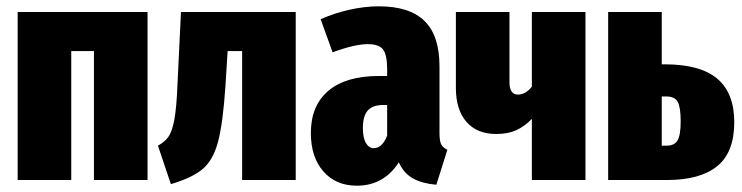

<svg xmlns="http://www.w3.org/2000/svg" viewBox="-20 -571 2352 609"><path d="M278 0V-409H206V0H36V-533H448V0Z M918 -533V0H748V-409H702L695 -297Q687 -179 671.5 -121Q656 -63 623 -35Q590 -7 522 13L481 -109Q503 -121 514.5 -137.5Q526 -154 533 -191.5Q540 -229 543 -304L554 -533Z M1399 -96 1364 15Q1319 11 1290 -5Q1261 -21 1245 -56Q1197 18 1112 18Q1045 18 1005.5 -27.5Q966 -73 966 -149Q966 -236 1021.5 -283Q1077 -330 1182 -330H1208V-351Q1208 -397 1195 -414Q1182 -431 1147 -431Q1105 -431 1035 -405L997 -510Q1039 -529 1088 -540Q1137 -551 1181 -551Q1279 -551 1326.5 -504.5Q1374 -458 1374 -361V-150Q1374 -125 1379 -114Q1384 -103 1399 -96ZM1208 -141V-238H1196Q1162 -238 1146.5 -220.5Q1131 -203 1131 -165Q1131 -134 1140.5 -117.5Q1150 -101 1166 -101Q1179 -101 1190 -111.5Q1201 -122 1208 -141Z M1837 -533V0H1667V-194Q1644 -170 1617.5 -158Q1591 -146 1554 -146Q1493 -146 1459.5 -184.5Q1426 -223 1426 -292V-533H1596V-310Q1596 -271 1623 -271Q1647 -271 1667 -296V-533Z M2309 -183Q2309 -88 2255 -44Q2201 0 2095 0H1909V-533H2079V-367H2088Q2201 -367 2255 -321.5Q2309 -276 2309 -183ZM2139 -186Q2139 -231 2129.5 -248Q2120 -265 2094 -265H2079V-109H2095Q2119 -109 2129 -125.5Q2139 -142 2139 -186Z"/></svg>

Font: Fira Sans Extra Condensed ExtraBold
Style: Regular
Weight: 800
Width: 1
Designer: Carrois Corporate & Edenspiekermann AG
Foundry: Carrois Corporate GbR & Edenspiekermann AG
Version: Version 4.203